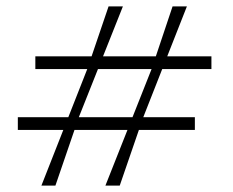

<svg xmlns="http://www.w3.org/2000/svg" viewBox="-20 -583 732 603"><path d="M110 0 254 -366 321 -563H366L228 -216L154 0ZM36 -175V-215H592V-175ZM311 0 456 -366 522 -563H567L430 -215L356 0ZM91 -366V-406H644V-366Z"/></svg>

Font: Darker Grotesque Light
Style: Regular
Weight: 400
Version: Version 1.000;gftools[0.9.28]